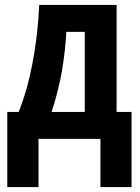

<svg xmlns="http://www.w3.org/2000/svg" viewBox="-20 -567 572 784"><path d="M456.1 -546.9V-109.9H517.1V196.8H390.1V0H137.2V196.8H9.8V-109.9H56.2Q91.3 -196.3 113 -310.8Q134.8 -425.3 140.1 -546.9ZM326.2 -437H251Q246.1 -354.5 232.9 -277.3Q219.7 -200.2 190.9 -109.9H326.2Z"/></svg>

Font: Open Sans Condensed
Style: Bold
Weight: 700
Width: 3
Designer: Monotype Design Team
Foundry: Monotype Imaging Inc.
Version: Version 3.003; ttfautohint (v1.8.4)